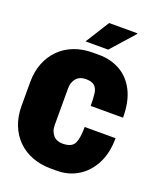

<svg xmlns="http://www.w3.org/2000/svg" viewBox="-161 -988 922 1099"><g transform="rotate(20 300.0 -438.5)"><path d="M282 10Q219 10 167.5 -10Q116 -30 79 -67Q42 -104 22 -155.5Q2 -207 2 -270V-415Q2 -478 22 -529.5Q42 -581 79 -618.5Q116 -656 167.5 -676Q219 -696 282 -696H318Q391 -696 448 -664Q505 -632 538 -567.5Q571 -503 571 -405H374Q374 -451 370 -480.5Q366 -510 349.5 -525Q333 -540 295 -540Q279 -540 264.5 -534.5Q250 -529 240 -518Q230 -507 224 -491.5Q218 -476 218 -455V-232Q218 -211 224 -195.5Q230 -180 240 -169Q250 -158 264.5 -152.5Q279 -147 295 -147Q351 -147 367 -179Q383 -211 383 -280H571Q571 -190 537.5 -125Q504 -60 447 -25Q390 10 318 10ZM220 -742 311 -887H482L484 -884L358 -742Z"/></g></svg>

Font: Chivo Mono Black
Style: Regular
Weight: 900
Designer: Hector Gatti
Foundry: Omnibus-Type
Version: Version 1.008